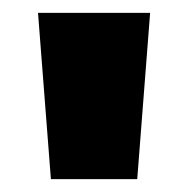

<svg xmlns="http://www.w3.org/2000/svg" viewBox="-20 -734 293 298"><path d="M213 -714H39L59 -456H193Z"/></svg>

Font: Noto Sans Bengali ExtraCondensed Black
Style: Regular
Weight: 900
Width: 2
Designer: Joana Ranito - Universal Thirst; Jelle Bosma - Monotype Design Team
Foundry: Universal Thirst ehf.
Version: Version 3.000